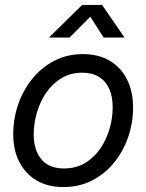

<svg xmlns="http://www.w3.org/2000/svg" viewBox="-20 -755 600 787"><path d="M239.7 11.7Q175.8 11.7 129.9 -15.4Q84 -42.5 59.1 -91.3Q34.2 -140.1 34.2 -205.1Q34.2 -267.1 54.2 -325.9Q74.2 -384.8 111.8 -431.4Q149.4 -478 202.1 -505.6Q254.9 -533.2 319.8 -533.2Q383.8 -533.2 429.9 -505.9Q476.1 -478.5 500.7 -429.2Q525.4 -379.9 525.4 -314.5Q525.4 -252 505.4 -193.4Q485.4 -134.8 447.5 -88.4Q409.7 -42 357.2 -15.1Q304.7 11.7 239.7 11.7ZM242.2 -64.5Q291 -64.5 328.1 -86.4Q365.2 -108.4 390.6 -145.3Q416 -182.1 429 -226.6Q441.9 -271 441.9 -315.9Q441.9 -358.9 427.7 -390.6Q413.6 -422.4 386 -439.7Q358.4 -457 317.4 -457Q270 -457 232.9 -435.1Q195.8 -413.1 170.4 -376.5Q145 -339.8 131.6 -294.9Q118.2 -250 118.2 -203.6Q118.2 -140.1 149.4 -102.3Q180.7 -64.5 242.2 -64.5ZM265.1 -601.1H181.6V-602.1L316.9 -734.9H398.4L489.7 -602.1V-601.1H404.8L350.1 -686.5Z"/></svg>

Font: Inter 28pt
Style: Italic
Weight: 400
Italic angle: -9.3988°
Designer: Rasmus Andersson
Foundry: rsms
Version: Version 4.001;git-66647c0bb